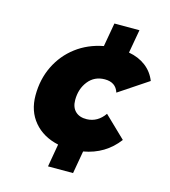

<svg xmlns="http://www.w3.org/2000/svg" viewBox="-112 -723 824 933"><g transform="rotate(15 300.0 -257.0)"><path d="M216 120 236 5Q158 -12 113 -65.5Q68 -119 68 -198Q68 -279 100.5 -345.5Q133 -412 191 -456Q249 -500 327 -515L348 -634H474L453 -516Q503 -507 538.5 -480Q574 -453 591 -410L444 -312Q429 -360 374 -360Q322 -360 291 -321Q260 -282 260 -226Q260 -189 281 -169Q302 -149 339 -150Q393 -152 427 -201L534 -98Q470 -13 362 6L342 120Z"/></g></svg>

Font: Livvic Black
Style: Italic
Weight: 900
Italic angle: -10°
Designer: Jacques Le Bailly, Baron von Fonthausen
Version: Version 1.001; ttfautohint (v1.8.2)